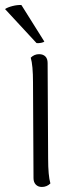

<svg xmlns="http://www.w3.org/2000/svg" viewBox="-45 -732 301 762"><path d="M155 -4Q141 10 121 10Q106 10 97 0.5Q88 -9 88 -25L86 -405Q86 -473 77 -503Q91 -517 110 -517Q126 -517 135 -508Q144 -499 144 -482L146 -103Q146 -35 155 -4ZM40 -712 131 -567Q128 -564 118 -562Q108 -560 100 -561L-25 -696Q-15 -703 4.5 -708Q24 -713 40 -712Z"/></svg>

Font: Arima Madurai Light
Style: Regular
Weight: 300
Designer: Joana Correia and Natanael Gama
Foundry: NDISCOVER
Version: Version 1.019